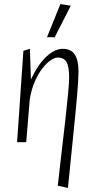

<svg xmlns="http://www.w3.org/2000/svg" viewBox="-20 -699 469 944"><path d="M64 0 95 -449 127 -459 132 -308Q167 -383 208.5 -421Q250 -459 288 -459Q329 -459 347.5 -431Q366 -403 366 -347Q366 -308 358.5 -223Q351 -138 339 -22.5Q327 93 314 225L264 214Q273 133 283 48.5Q293 -36 301.5 -111.5Q310 -187 315 -241.5Q320 -296 320 -316Q320 -371 307.5 -393.5Q295 -416 263 -416Q249 -416 229.5 -403Q210 -390 189 -363.5Q168 -337 151 -298Q134 -259 126 -208L109 0ZM211 -516 277 -679 328 -671 249 -516Z"/></svg>

Font: Ancizar Sans Thin
Style: Italic
Weight: 100
Italic angle: -4°
Designer: Cesar Puertas, Viviana Monsalve, Julian Moncada, Julian Prieto, Jose Castro, Mariel Hernandez, Felipe Aragon, Sara Alarc
Version: Version 8.100